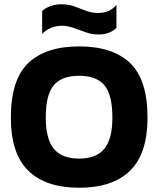

<svg xmlns="http://www.w3.org/2000/svg" viewBox="-20 -872 744 902"><path d="M443 -710Q412 -710 382.5 -720.5Q353 -731 325.5 -741Q298 -751 272 -751Q243 -751 219.5 -741Q196 -731 178 -713V-820Q192 -834 216.5 -843Q241 -852 269 -852Q301 -852 329 -842Q357 -832 384 -821.5Q411 -811 440 -811Q470 -811 492 -821.5Q514 -832 527 -850V-742Q517 -729 494.5 -719.5Q472 -710 443 -710ZM352 10Q195 10 113 -70Q31 -150 31 -319Q31 -498 113 -576Q195 -654 352 -654Q509 -654 591 -576Q673 -498 673 -319Q673 -150 591 -70Q509 10 352 10ZM352 -127Q433 -127 470.5 -173.5Q508 -220 508 -319Q508 -427 470.5 -471.5Q433 -516 352 -516Q270 -516 232.5 -471.5Q195 -427 195 -319Q195 -220 232.5 -173.5Q270 -127 352 -127Z"/></svg>

Font: Kanit SemiBold
Style: Regular
Weight: 600
Designer: Katatrad Team
Foundry: CadsonDemak
Version: Version 2.000; ttfautohint (v1.8.3)